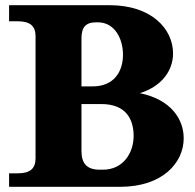

<svg xmlns="http://www.w3.org/2000/svg" viewBox="-20 -720 751 740"><path d="M15 0H443C607 0 688 -93 688 -187C688 -260 640 -336 519 -361C601 -386 647 -446 647 -514C647 -607 566 -700 402 -700H15V-638H48C96 -638 117 -620 117 -580V-110C117 -70 96 -52 48 -52H15ZM294 -138V-319H370C467 -319 495 -259 495 -196C495 -131 455 -66 377 -66H364C316 -66 294 -89 294 -138ZM294 -387V-571C294 -614 309 -634 351 -634H357C422 -634 454 -571 454 -509C454 -445 420 -387 337 -387Z"/></svg>

Font: LT Superior Serif ExtraBold
Style: Regular
Weight: 800
Designer: Daniel Lyons
Foundry: LyonsType
Version: Version 2.120;FEAKit 1.0